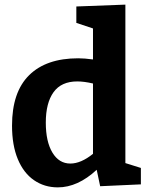

<svg xmlns="http://www.w3.org/2000/svg" viewBox="-20 -798 644 830"><path d="M522 -93 589 -72V-1L413 7L398 -64Q316 12 230 12Q172 12 127 -19Q82 -50 57 -110Q32 -170 32 -255Q32 -400 106 -473Q180 -546 318 -546Q345 -546 382 -541V-675L310 -699V-770L522 -778ZM284 -91Q330 -91 382 -133V-437Q344 -446 314 -446Q245 -446 211.5 -399.5Q178 -353 178 -268Q178 -186 206.5 -138.5Q235 -91 284 -91Z"/></svg>

Font: Bitter Pro
Style: Bold
Weight: 700
Designer: Sol Matas, and Bitter project Authors
Foundry: Sol Matas
Version: Version 1.010